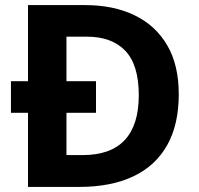

<svg xmlns="http://www.w3.org/2000/svg" viewBox="-20 -734 780 754"><path d="M313.7 -714Q426 -714 508.5 -674Q591.1 -634 636.5 -556.5Q682 -479 682 -364Q682 -244 636 -163Q590 -82 502.7 -41Q415.4 0 292 0H90V-291H23V-415H90V-714ZM321 -590H241V-415H357V-291H241V-125H305Q415 -125 470 -184.2Q525 -243.3 525 -360Q525 -479.2 472 -534.6Q419 -590 321 -590Z"/></svg>

Font: Noto Sans Cham
Style: Regular
Weight: 400
Designer: Monotype Design Team
Foundry: Monotype Imaging Inc.
Version: Version 2.002